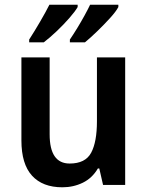

<svg xmlns="http://www.w3.org/2000/svg" viewBox="-20 -837 626 816"><path d="M512 -593V-51H418L402 -121H396Q372 -80 332 -60.5Q292 -41 245 -41Q161 -41 116 -90.5Q71 -140 71 -240V-593H191V-266Q191 -142 276 -142Q343 -142 367.5 -188Q392 -234 392 -322V-593ZM483 -807Q473 -788 447.5 -760Q422 -732 392.5 -703.5Q363 -675 341 -657H277V-669Q292 -691 308.5 -718Q325 -745 339.5 -771.5Q354 -798 363 -817H483ZM310 -807Q299 -788 274.5 -760Q250 -732 220.5 -704Q191 -676 166 -657H104V-669Q126 -703 150.5 -745Q175 -787 190 -817H310Z"/></svg>

Font: Noto Sans Tamil UI SemiCondensed SemiBold
Style: Regular
Weight: 600
Width: 4
Designer: Jelle Bosma - Monotype Design Team
Foundry: Monotype Imaging Inc.
Version: Version 2.004; ttfautohint (v1.8.4.7-5d5b)